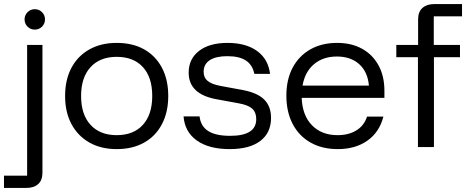

<svg xmlns="http://www.w3.org/2000/svg" viewBox="-52 -720 2288 940"><path d="M-32.5 200V140H80.8V-500H155.8V125Q155.8 162.5 135 181.2Q114.2 200 77.5 200ZM118.3 -575Q97.5 -575 82.9 -589.6Q68.3 -604.2 68.3 -625Q68.3 -645.8 82.9 -660.4Q97.5 -675 118.3 -675Q139.2 -675 153.8 -660.4Q168.3 -645.8 168.3 -625Q168.3 -604.2 153.8 -589.6Q139.2 -575 118.3 -575Z M519.2 10Q442.5 10 385.8 -22.1Q329.2 -54.2 297.9 -112.5Q266.7 -170.8 266.7 -250Q266.7 -329.2 297.5 -387.5Q328.3 -445.8 385.4 -477.9Q442.5 -510 519.2 -510Q597.5 -510 653.8 -478.3Q710 -446.7 740.8 -388.3Q771.7 -330 771.7 -250Q771.7 -170.8 740.8 -112.1Q710 -53.3 653.3 -21.7Q596.7 10 519.2 10ZM519.2 -58.3Q601.7 -58.3 647.5 -108.8Q693.3 -159.2 693.3 -250Q693.3 -341.7 647.5 -391.7Q601.7 -441.7 519.2 -441.7Q437.5 -441.7 391.2 -391.2Q345 -340.8 345 -250Q345 -159.2 391.2 -108.8Q437.5 -58.3 519.2 -58.3Z M1072.5 10Q970.8 10 911.7 -32.1Q852.5 -74.2 846.7 -150H925Q930.8 -101.7 967.5 -78.3Q1004.2 -55 1075 -55Q1202.5 -55 1202.5 -136.7Q1202.5 -170 1182.9 -187.9Q1163.3 -205.8 1116.7 -214.2L1007.5 -234.2Q871.7 -259.2 871.7 -364.2Q871.7 -431.7 922.5 -470.8Q973.3 -510 1061.7 -510Q1152.5 -510 1207.1 -470Q1261.7 -430 1270 -358.3H1193.3Q1184.2 -402.5 1151.7 -423.8Q1119.2 -445 1060.8 -445Q1005 -445 975 -425.4Q945 -405.8 945 -368.3Q945 -340 964.6 -323.8Q984.2 -307.5 1028.3 -299.2L1136.7 -279.2Q1208.3 -265.8 1241.7 -232.5Q1275 -199.2 1275 -142.5Q1275 -70 1222.5 -30Q1170 10 1072.5 10Z M1601.7 10Q1525 10 1468.3 -22.1Q1411.7 -54.2 1380.8 -113.3Q1350 -172.5 1350 -251.7Q1350 -330.8 1380.8 -388.8Q1411.7 -446.7 1467.5 -478.3Q1523.3 -510 1598.3 -510Q1669.2 -510 1720.8 -481.2Q1772.5 -452.5 1801.2 -400Q1830 -347.5 1830 -275.8V-240.8H1425Q1428.3 -155 1475.4 -106.7Q1522.5 -58.3 1600.8 -58.3Q1655 -58.3 1692.9 -81.7Q1730.8 -105 1745 -149.2H1825Q1805.8 -73.3 1747.1 -31.7Q1688.3 10 1601.7 10ZM1429.2 -300.8H1754.2Q1748.3 -368.3 1706.7 -405.8Q1665 -443.3 1597.5 -443.3Q1530 -443.3 1485.4 -405.8Q1440.8 -368.3 1429.2 -300.8Z M1994.2 0V-440H1888.3V-500H1995V-625Q1995 -662.5 2016.3 -681.2Q2037.5 -700 2073.3 -700H2210V-640H2071.7V-500H2200V-440H2072.5V0Z"/></svg>

Font: Funnel Display Light Light
Style: Regular
Weight: 300
Version: Version 1.000